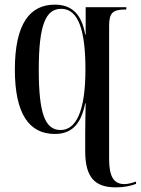

<svg xmlns="http://www.w3.org/2000/svg" viewBox="-20 -567 606 827"><path d="M479 240C516 240 546 233 566 225V215C549 221 531 226 516 226C471 226 450 195 450 119V-456C450 -513 467 -526 520 -526H524V-536H349V-418H347C332 -505 290 -547 216 -547C109 -547 44 -465 44 -267C44 -76 106 10 216 10C290 10 329 -33 347 -122H349C348 -73 347 -30 347 14V84C347 200 391 240 479 240ZM241 -7C174 -7 147 -78 147 -267C147 -463 178 -529 244 -529C318 -529 348 -435 348 -268C348 -89 308 -7 241 -7Z"/></svg>

Font: Noto Serif Display Condensed Medium
Style: Regular
Weight: 500
Width: 3
Designer: Monotype Design Team
Foundry: Monotype Imaging Inc.
Version: Version 2.009